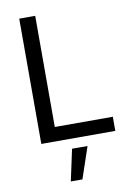

<svg xmlns="http://www.w3.org/2000/svg" viewBox="-103 -793 771 1098"><g transform="rotate(-10 282.5 -244.0)"><path d="M87.9 0V-727.5H180.7V-82H517.6V0ZM216.8 240.7 256.3 57.6H346.2L284.2 240.7Z"/></g></svg>

Font: Inter Variable
Style: Regular
Weight: 400
Designer: Rasmus Andersson
Foundry: rsms
Version: Version 4.001;git-9221beed3